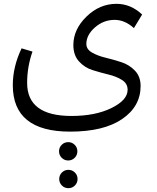

<svg xmlns="http://www.w3.org/2000/svg" viewBox="-20 -587 821 1005"><path d="M432 -357Q432 -329 461.5 -312Q491 -295 532.5 -285Q574 -275 615.5 -261.5Q657 -248 686.5 -217Q716 -186 716 -137Q716 -30 619.5 36Q523 102 347 102Q47 102 47 -141Q47 -238 93 -334L150 -317Q122 -237 122 -153Q122 20 354 20Q479 20 563.5 -21.5Q648 -63 648 -117Q648 -150 618.5 -168.5Q589 -187 547.5 -197Q506 -207 464.5 -220Q423 -233 393.5 -265.5Q364 -298 364 -351Q364 -433 432.5 -500Q501 -567 590 -567Q664 -567 724 -511L681 -440Q633 -483 580 -483Q522 -483 477 -443.5Q432 -404 432 -357ZM371 239Q357 253 337 253Q317 253 303 239Q289 225 289 205Q289 185 303 171Q317 157 337 157Q357 157 371 171Q385 185 385 205Q385 225 371 239ZM304 316Q318 302 338 302Q358 302 372 316Q386 330 386 350Q386 370 372 384Q358 398 338 398Q318 398 304 384Q290 370 290 350Q290 330 304 316Z"/></svg>

Font: FiraGO Book
Style: Regular
Weight: 350
Designer: bBox Type
Foundry: bBox Type GmbH
Version: Version 1.001;PS 001.001;hotconv 1.0.88;makeotf.lib2.5.64775